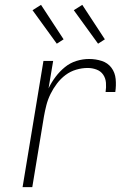

<svg xmlns="http://www.w3.org/2000/svg" viewBox="-20 -771 540 791"><path d="M73 0 159 -520H199L180 -407Q192 -432 209 -454.5Q226 -477 247.5 -494.5Q269 -512 295 -520Q321 -528 347 -528Q374 -528 399 -520Q424 -512 439 -492Q454 -472 456.5 -445.5Q459 -419 455 -392H415Q418 -411 416.5 -430Q415 -449 405 -463.5Q395 -478 377.5 -484.5Q360 -491 341 -491Q318 -491 294 -484Q270 -477 250 -462Q230 -447 214.5 -426.5Q199 -406 188 -383.5Q177 -361 171 -337.5Q165 -314 161 -291L113 0ZM384 -591 284 -729 319 -751 412 -609ZM214 -591 114 -729 149 -751 242 -609Z"/></svg>

Font: Iosevka Term Curly XLt Obl
Style: Regular
Weight: 200
Italic angle: -9°
Designer: Belleve Invis
Foundry: Belleve Invis
Version: Version 32.3.0